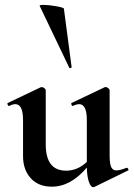

<svg xmlns="http://www.w3.org/2000/svg" viewBox="-20 -751 546 785"><path d="M250 -53.2Q297.4 -53.2 335 -88.9V-259.8Q335 -324.7 304.2 -325.2Q293 -325.2 277.8 -317.9H276.9Q273.9 -317.9 272 -323.5Q270 -329.1 272.9 -330.1L407.2 -394Q409.2 -395 413.1 -395Q417 -395 422.6 -390.6Q428.2 -386.2 428.2 -381.8V-116.2Q428.2 -82 434.6 -68.1Q440.9 -54.2 455.6 -54.2Q470.2 -54.2 497.1 -64.9H499Q502 -64.9 504.4 -60.1Q506.8 -55.2 503.9 -54.2L366.2 13.2Q364.3 14.2 360.8 14.2Q351.1 14.2 343.5 -7.3Q335.9 -28.8 335 -65.9Q269 12.2 191.9 12.2Q136.7 12.2 105.5 -22.5Q74.2 -57.1 74.2 -112.8V-259.8Q74.2 -324.7 43 -325.2Q31.7 -325.2 18.1 -317.9H17.1Q13.2 -317.9 11 -323.5Q8.8 -329.1 12.2 -330.1L146 -394L150.9 -395Q155.8 -395 161.4 -390.6Q167 -386.2 167 -381.8V-161.1Q167 -53.2 250 -53.2ZM241.2 -715.8 272.9 -476.1Q272.9 -474.1 268.6 -472.7Q264.2 -471.2 263.2 -474.1L142.1 -727.1Q140.6 -731 159.2 -731Q177.7 -731 209 -725.6Q240.2 -720.2 241.2 -715.8Z"/></svg>

Font: Cormorant-Bold
Style: Bold
Weight: 700
Designer: Christian Thalmann (Catharsis Fonts)
Version: Version 3.000